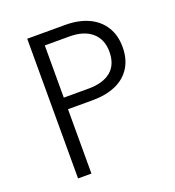

<svg xmlns="http://www.w3.org/2000/svg" viewBox="-127 -790 812 891"><g transform="rotate(-20 279.0 -345.0)"><path d="M106.9 -689.9H294.9Q360.4 -689.9 408.9 -667.5Q457.5 -645 483.6 -602.8Q509.8 -560.5 509.8 -502.9Q509.8 -443.8 483.6 -402.1Q457.5 -360.4 409.2 -339.1Q360.8 -317.9 294.9 -317.9H172.9V0H106.9ZM294.9 -375Q366.7 -375 405.8 -407.2Q444.8 -439.5 444.8 -502.9Q444.8 -564.5 405.3 -598.6Q365.7 -632.8 294.9 -632.8H172.9V-375Z"/></g></svg>

Font: Acari Sans Light
Style: Regular
Weight: 300
Designer: Alfredo Marco Pradil and Stefan Peev
Foundry: Hanken Design Co.
Version: Version 1.045;January 11, 2019;FontCreator 11.5.0.2425 64-bi